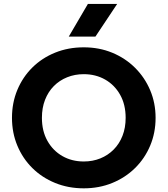

<svg xmlns="http://www.w3.org/2000/svg" viewBox="-20 -960 868 994"><path d="M413.5 15Q333.5 15 265.5 -12.8Q197.5 -40.5 147.5 -90Q97.5 -139.5 69.8 -206Q42 -272.5 42 -350Q42 -428 69.8 -494.5Q97.5 -561 147.5 -610.5Q197.5 -660 265.5 -687.5Q333.5 -715 413.5 -715Q493.5 -715 561.2 -687Q629 -659 679.2 -609Q729.5 -559 757.5 -492.8Q785.5 -426.5 785.5 -350Q785.5 -272.5 757.5 -206Q729.5 -139.5 679.2 -90Q629 -40.5 561.2 -12.8Q493.5 15 413.5 15ZM413.5 -124Q460 -124 499.5 -140Q539 -156 568.5 -185.8Q598 -215.5 614.2 -257Q630.5 -298.5 630.5 -350Q630.5 -418.5 602 -469.2Q573.5 -520 524.5 -548Q475.5 -576 413.5 -576Q367.5 -576 327.8 -560Q288 -544 258.8 -514.5Q229.5 -485 213.2 -443.2Q197 -401.5 197 -350Q197 -281.5 225.5 -230.8Q254 -180 303 -152Q352 -124 413.5 -124ZM336 -770.5 435 -939.5H586.5L474 -770.5Z"/></svg>

Font: Geologica Roman SemiBold
Style: Regular
Weight: 600
Designer: Sindre Bremnes, Frode Helland
Foundry: Monokrom Skriftforlag AS
Version: Version 1.010;gftools[0.9.28]